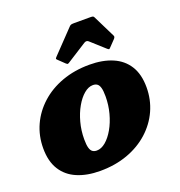

<svg xmlns="http://www.w3.org/2000/svg" viewBox="-142 -899 971 1038"><g transform="rotate(-20 344.0 -380.0)"><path d="M281.5 -590Q285.5 -586 288.8 -584.5Q292 -583 298.5 -587L414 -660.5Q428 -669.5 439 -660L519.5 -587.5Q525 -583 527.5 -582.2Q530 -581.5 536 -588L571.5 -625Q576 -630 577.2 -634.2Q578.5 -638.5 576.5 -642.5L513 -771Q510.5 -776.5 506.2 -778Q502 -779.5 492 -779.5H399.5Q388.5 -779.5 382.5 -778.2Q376.5 -777 371 -771L247.5 -642Q241.5 -635.5 240.5 -632.8Q239.5 -630 245 -625ZM10 -200Q10 -125 40.8 -76.2Q71.5 -27.5 127.5 -3.8Q183.5 20 259 20Q345.5 20 417 -6Q488.5 -32 540.2 -78.8Q592 -125.5 620 -187.2Q648 -249 648 -320Q648 -395 617.2 -443.8Q586.5 -492.5 530.5 -516.2Q474.5 -540 399 -540Q312.5 -540 241 -514Q169.5 -488 117.8 -441.2Q66 -394.5 38 -333Q10 -271.5 10 -200ZM235 -170Q235 -220.5 247.5 -267Q260 -313.5 281 -350.2Q302 -387 327.5 -408.5Q353 -430 379 -430Q393.5 -430 403.2 -423.2Q413 -416.5 418 -399.2Q423 -382 423 -350Q423 -300 410.5 -253.2Q398 -206.5 377 -169.8Q356 -133 330.5 -111.5Q305 -90 279 -90Q264.5 -90 254.8 -96.8Q245 -103.5 240 -120.8Q235 -138 235 -170Z"/></g></svg>

Font: Besley Black
Style: Italic
Weight: 900
Italic angle: -13°
Designer: Owen Earl
Foundry: indestructible type*
Version: Version 2.001